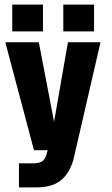

<svg xmlns="http://www.w3.org/2000/svg" viewBox="-20 -678 483 831"><path d="M137 133H62V29H124Q147 29 160.5 21.5Q174 14 181 -8L186 -28H127L3 -495H148L214 -151L274 -495H415L298 12Q281 72 243.5 102.5Q206 133 137 133ZM254 -542V-658H387V-542ZM33 -542V-658H166V-542Z"/></svg>

Font: Teko SemiBold
Style: Regular
Weight: 600
Designer: Manushi Parikh, Jonny Pinhorn
Foundry: Indian Type Foundry
Version: Version 1.106;PS 1.0;hotconv 1.0.78;makeotf.lib2.5.61930; tt